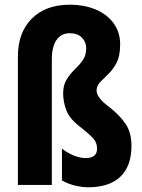

<svg xmlns="http://www.w3.org/2000/svg" viewBox="-20 -785 603 815"><path d="M490 -597Q490 -548 475 -519Q460 -490 440 -471Q420 -452 405 -436.5Q390 -421 390 -400Q390 -386 403 -368.5Q416 -351 446 -329Q489 -295 513.5 -258.5Q538 -222 538 -166Q538 -80 491 -35Q444 10 354 10Q331 10 301.5 3.5Q272 -3 243 -19V-154Q266 -136 293 -125Q320 -114 344 -114Q392 -114 392 -154Q392 -177 379 -193.5Q366 -210 327 -241Q276 -279 262 -316Q248 -353 248 -388Q248 -423 262.5 -447Q277 -471 296.5 -489.5Q316 -508 331 -529Q346 -550 346 -581Q346 -606 328 -625Q310 -644 276 -644Q240 -644 220 -615.5Q200 -587 200 -533V0H56V-545Q56 -647 115 -706Q174 -765 276 -765Q338 -765 386.5 -744.5Q435 -724 462.5 -686Q490 -648 490 -597Z"/></svg>

Font: Noto Sans Gujarati ExtraCondensed ExtraBold
Style: Regular
Weight: 800
Width: 2
Designer: Jelle Bosma - Monotype Design Team, Universal Thirst
Foundry: Monotype Imaging Inc.
Version: Version 2.106; ttfautohint (v1.8.4.7-5d5b)